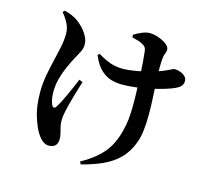

<svg xmlns="http://www.w3.org/2000/svg" viewBox="-118 -917 1236 1133"><g transform="rotate(15 500.0 -351.0)"><path d="M132 -764.2 141.4 -775.8Q166.6 -770 184.8 -762.4Q202.9 -754.8 220.6 -743.4Q236.2 -733.5 256.7 -713Q277.2 -692.5 292.3 -666.1Q307.5 -639.8 307.5 -611.8Q307.5 -590.9 297.8 -570.7Q288.2 -550.4 272.6 -523.3Q254.1 -489.4 237.6 -451.8Q221.1 -414.3 211 -375.2Q200.9 -336.1 200.9 -296.2Q200.9 -273.2 204.7 -252.1Q208.6 -230.9 215.4 -217.8Q220.6 -207.2 227.6 -206.9Q234.6 -206.5 241.3 -216.3Q250.7 -230.7 262.3 -252.8Q273.9 -274.9 285.9 -301.5Q297.9 -328.2 309.6 -354.7Q321.3 -381.3 330.8 -404.7L352.4 -395.8Q344.6 -371.8 337.1 -346Q329.6 -320.2 322.1 -294.7Q314.6 -269.1 309 -246.8Q303.5 -224.5 299.5 -207.7Q295.9 -191.4 293.8 -176.3Q291.6 -161.2 291.6 -139.9Q291.6 -122.3 296.2 -104.8Q300.8 -87.3 305 -69.9Q309.2 -52.5 309.2 -33.6Q309.2 -9.3 295.6 4.4Q281.9 18 255.9 18Q234.9 18 216.2 2.2Q197.5 -13.6 181 -41.1Q161.4 -75.3 143.7 -133Q126 -190.8 126 -274.3Q126 -326.9 135 -376.6Q144.1 -426.2 155.4 -472.7Q166.7 -519.1 175.7 -562.4Q184.8 -605.6 184.8 -645.6Q184.8 -680.8 168.5 -711.1Q152.3 -741.4 132 -764.2ZM396.8 -572.8 406.7 -583.3Q448.5 -557.5 484.3 -545.3Q520.2 -533.1 558.8 -533.1Q596.1 -533.1 643 -541.6Q690 -550 734.8 -563.1Q779.6 -576.1 808.3 -589.1Q833.4 -600.3 843.1 -605.4Q852.8 -610.5 857.6 -610.5Q885.8 -610.5 910.3 -596Q934.8 -581.5 934.8 -557.4Q934.8 -542.3 926 -529.7Q917.2 -517.1 892.8 -505.6Q872.3 -495.6 836.6 -484.6Q801 -473.6 757.2 -463.9Q713.4 -454.3 667.7 -448.2Q621.9 -442 579.9 -442Q548.7 -442 515.3 -450.9Q481.9 -459.8 451 -488.1Q420.2 -516.4 396.8 -572.8ZM568.7 -727 566.7 -742.2Q589.5 -756.9 615.4 -767.6Q641.4 -778.2 661.2 -778.2Q685.5 -778.2 714.5 -768.3Q743.5 -758.4 764.5 -742.8Q785.5 -727.2 785.5 -708.9Q785.5 -696.4 778.9 -681.9Q772.4 -667.4 770.9 -641.1Q769.5 -622.7 769.6 -596.6Q769.7 -570.6 770.9 -544.4Q772 -518.2 773 -497Q775 -456.1 777.5 -407.5Q780 -359 780 -309.5Q779.9 -260 774.8 -214.9Q769.8 -169.8 756.3 -135.4Q733.3 -73.2 691.7 -32.4Q650.1 8.3 593.3 33.5Q536.5 58.7 467.6 76.2L459.7 60.5Q537.3 18.5 587.1 -37.3Q636.9 -93.2 659.1 -186.1Q668.1 -217.4 671.6 -253.1Q675.1 -288.7 675.8 -326.7Q676.6 -364.6 675.3 -403Q674.1 -441.4 672.8 -477.7Q671.8 -508.9 669.8 -543.4Q667.8 -577.8 665.4 -609.8Q663.1 -641.8 660.3 -663.3Q658.6 -680.1 653.5 -688.5Q648.3 -696.9 639.3 -701.8Q624.6 -711.1 607.1 -716.5Q589.5 -721.9 568.7 -727Z"/></g></svg>

Font: Noto Serif JP
Style: Regular
Weight: 200
Designer: Ryoko NISHIZUKA 西塚涼子 (kana & ideographs); Frank Grießhammer (Latin, Greek & Cyrillic); Wenlong ZHANG 张文龙 (bopomofo); San
Foundry: Adobe
Version: Version 2.001;hotconv 1.1.0;makeotfexe 2.6.0